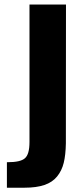

<svg xmlns="http://www.w3.org/2000/svg" viewBox="-20 -830 378 868"><path d="M11.2 18.6V-96.7Q12.7 -96.7 14.6 -96.7Q72.3 -96.7 92.3 -114.3Q113.3 -131.8 113.3 -188V-809.6H278.3L277.8 -182.1Q276.9 -129.4 268.1 -93.8Q259.3 -58.1 238 -32Q216.8 -5.9 180.7 6.3Q144.5 18.6 90.8 18.6Z"/></svg>

Font: Oswald
Style: DemiBold
Weight: 600
Designer: Vernon Adams
Foundry: Vernon Adams
Version: 3.0; ttfautohint (v0.95) -l 8 -r 50 -G 200 -x 0 -w "G" -W -c